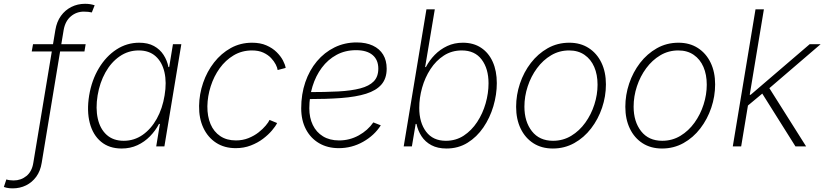

<svg xmlns="http://www.w3.org/2000/svg" viewBox="-124 -777 4375 1019"><path d="M330.6 -542.5 324.2 -503.9H44.4L51.3 -542.5ZM-57.1 222.7Q-65.9 222.7 -74 221.9Q-82 221.2 -89.1 219.5Q-96.2 217.8 -103.5 215.3L-90.3 175.3Q-82 178.2 -71.5 179.4Q-61 180.7 -51.8 180.7Q-12.7 180.7 16.4 157Q45.4 133.3 52.7 87.9L169.9 -618.2Q177.2 -662.1 199.5 -692.9Q221.7 -723.6 254.9 -740.2Q288.1 -756.8 327.1 -756.8Q341.8 -756.8 354 -754.9Q366.2 -752.9 378.4 -749L363.3 -710.9Q355.5 -712.9 344.7 -714.1Q334 -715.3 321.3 -715.3Q281.7 -715.3 252 -690.2Q222.2 -665 213.9 -618.2L97.2 87.9Q90.3 130.9 68.4 160.9Q46.4 190.9 14.2 206.8Q-18.1 222.7 -57.1 222.7Z M521.5 11.2Q455.6 11.2 412.4 -24.7Q369.1 -60.5 352.5 -124.3Q335.9 -188 349.1 -270Q362.8 -352.1 400.9 -415.3Q439 -478.5 494.1 -514.4Q549.3 -550.3 614.7 -550.3Q661.1 -550.3 693.1 -532.7Q725.1 -515.1 744.1 -485.6Q763.2 -456.1 770 -420.9H773.9L793.9 -542.5H838.4L748.5 0H705.1L724.6 -119.1H719.7Q701.2 -83.5 672.1 -53.7Q643.1 -23.9 605.2 -6.3Q567.4 11.2 521.5 11.2ZM532.7 -29.8Q587.9 -29.8 632.8 -61Q677.7 -92.3 708 -146.7Q738.3 -201.2 749.5 -270.5Q761.2 -339.8 748.8 -393.8Q736.3 -447.8 701.9 -478.5Q667.5 -509.3 612.3 -509.3Q556.6 -509.3 511.2 -478Q465.8 -446.8 435.5 -392.6Q405.3 -338.4 394 -270.5Q382.8 -202.1 395 -147.5Q407.2 -92.8 442.1 -61.3Q477.1 -29.8 532.7 -29.8Z M1127 9.3Q1066.9 9.3 1022.9 -19.3Q979 -47.9 955.3 -98.4Q931.6 -148.9 932.6 -215.3Q933.6 -277.8 954.1 -337.6Q974.6 -397.5 1012.2 -445.6Q1049.8 -493.7 1100.8 -522Q1151.9 -550.3 1213.9 -550.3Q1257.8 -550.3 1290 -536.1Q1322.3 -522 1344 -500.5Q1365.7 -479 1377.7 -456.3Q1389.6 -433.6 1392.1 -416.5L1349.6 -405.3Q1348.1 -417.5 1339.4 -434.8Q1330.6 -452.1 1314.5 -469.2Q1298.3 -486.3 1273.4 -497.8Q1248.5 -509.3 1213.4 -509.3Q1159.7 -509.3 1116.2 -483.4Q1072.8 -457.5 1042 -414.8Q1011.2 -372.1 994.4 -319.3Q977.5 -266.6 976.6 -213.4Q976.1 -159.2 993.4 -118.4Q1010.7 -77.6 1044.9 -54.7Q1079.1 -31.7 1127.9 -31.7Q1164.1 -31.7 1194.6 -43.9Q1225.1 -56.2 1248 -74.2Q1271 -92.3 1286.1 -110.4Q1301.3 -128.4 1306.6 -140.6L1346.7 -124Q1338.4 -106.9 1319.3 -84.5Q1300.3 -62 1272 -40.5Q1243.7 -19 1207 -4.9Q1170.4 9.3 1127 9.3Z M1673.8 9.3Q1614.3 9.3 1569.3 -17.1Q1524.4 -43.5 1499.5 -91.1Q1474.6 -138.7 1474.6 -202.1Q1474.6 -276.9 1496.3 -340.6Q1518.1 -404.3 1557.9 -451.7Q1597.7 -499 1651.4 -525.4Q1705.1 -551.8 1768.6 -551.8Q1818.8 -551.8 1854.7 -534.9Q1890.6 -518.1 1909.4 -487.1Q1928.2 -456.1 1928.2 -412.6Q1928.2 -360.4 1900.4 -328.4Q1872.6 -296.4 1818.8 -279.5Q1765.1 -262.7 1686.8 -256.8Q1608.4 -251 1507.8 -251L1511.7 -288.1Q1602.1 -288.1 1671.4 -291.7Q1740.7 -295.4 1788.1 -307.9Q1835.4 -320.3 1859.6 -345.2Q1883.8 -370.1 1883.8 -412.6Q1883.8 -459.5 1853.3 -485.1Q1822.8 -510.7 1765.6 -510.7Q1708 -510.7 1662.1 -485.8Q1616.2 -460.9 1584 -417.7Q1551.8 -374.5 1534.7 -319.1Q1517.6 -263.7 1517.6 -202.1Q1517.6 -152.3 1536.1 -113.8Q1554.7 -75.2 1590.1 -53.5Q1625.5 -31.7 1675.8 -31.7Q1731.4 -31.7 1779.8 -58.3Q1828.1 -85 1857.4 -127.4L1897 -111.8Q1862.8 -58.1 1803 -24.4Q1743.2 9.3 1673.8 9.3Z M2245.6 11.2Q2198.7 11.2 2165.8 -6.3Q2132.8 -23.9 2113.3 -53.7Q2093.8 -83.5 2086.4 -119.1H2082L2062 0H2018.6L2139.2 -727.5H2183.6L2132.3 -420.9H2136.2Q2154.8 -456.5 2183.3 -485.8Q2211.9 -515.1 2249.5 -532.7Q2287.1 -550.3 2332.5 -550.3Q2389.2 -550.3 2429.4 -523.4Q2469.7 -496.6 2491.2 -448.5Q2512.7 -400.4 2512.7 -335.9Q2512.7 -274.9 2494.4 -213.1Q2476.1 -151.4 2441.4 -100.6Q2406.7 -49.8 2357.4 -19.3Q2308.1 11.2 2245.6 11.2ZM2242.2 -29.8Q2295.4 -29.8 2337.2 -57.1Q2378.9 -84.5 2408.4 -129.4Q2438 -174.3 2453.4 -228.3Q2468.8 -282.2 2468.8 -335Q2468.8 -412.6 2432.4 -460.9Q2396 -509.3 2327.1 -509.3Q2273.4 -509.3 2231.7 -482.2Q2189.9 -455.1 2160.6 -410.2Q2131.3 -365.2 2116.2 -311.3Q2101.1 -257.3 2101.1 -204.1Q2101.1 -126.5 2137.5 -78.1Q2173.8 -29.8 2242.2 -29.8Z M2810.1 11.2Q2750.5 11.2 2706.8 -16.8Q2663.1 -44.9 2639.2 -94.7Q2615.2 -144.5 2615.2 -210Q2615.2 -272.9 2635.5 -333.5Q2655.8 -394 2693.4 -442.9Q2731 -491.7 2782.7 -521Q2834.5 -550.3 2897.5 -550.3Q2956.5 -550.3 3000.2 -522.2Q3043.9 -494.1 3067.9 -444.3Q3091.8 -394.5 3091.8 -329.1Q3091.8 -265.6 3071.3 -205.1Q3050.8 -144.5 3013.2 -95.5Q2975.6 -46.4 2923.8 -17.6Q2872.1 11.2 2810.1 11.2ZM2811 -29.8Q2864.3 -29.8 2907.7 -56.2Q2951.2 -82.5 2982.4 -126Q3013.7 -169.4 3030.5 -222.2Q3047.4 -274.9 3047.4 -327.6Q3047.4 -380.9 3029.8 -421.6Q3012.2 -462.4 2978.3 -485.8Q2944.3 -509.3 2896.5 -509.3Q2844.2 -509.3 2801 -483.6Q2757.8 -458 2726.1 -415Q2694.3 -372.1 2676.8 -318.8Q2659.2 -265.6 2659.2 -210.9Q2659.2 -131.3 2699 -80.6Q2738.8 -29.8 2811 -29.8Z M3389.6 11.2Q3330.1 11.2 3286.4 -16.8Q3242.7 -44.9 3218.8 -94.7Q3194.8 -144.5 3194.8 -210Q3194.8 -272.9 3215.1 -333.5Q3235.4 -394 3272.9 -442.9Q3310.5 -491.7 3362.3 -521Q3414.1 -550.3 3477.1 -550.3Q3536.1 -550.3 3579.8 -522.2Q3623.5 -494.1 3647.5 -444.3Q3671.4 -394.5 3671.4 -329.1Q3671.4 -265.6 3650.9 -205.1Q3630.4 -144.5 3592.8 -95.5Q3555.2 -46.4 3503.4 -17.6Q3451.7 11.2 3389.6 11.2ZM3390.6 -29.8Q3443.8 -29.8 3487.3 -56.2Q3530.8 -82.5 3562 -126Q3593.3 -169.4 3610.1 -222.2Q3627 -274.9 3627 -327.6Q3627 -380.9 3609.4 -421.6Q3591.8 -462.4 3557.9 -485.8Q3523.9 -509.3 3476.1 -509.3Q3423.8 -509.3 3380.6 -483.6Q3337.4 -458 3305.7 -415Q3273.9 -372.1 3256.3 -318.8Q3238.8 -265.6 3238.8 -210.9Q3238.8 -131.3 3278.6 -80.6Q3318.4 -29.8 3390.6 -29.8Z M3838.9 -211.4 3849.1 -273.9H3859.9L4173.3 -542.5H4231.4L3943.4 -295.4L3937.5 -293.5ZM3765.1 0 3885.7 -727.5H3930.2L3809.6 0ZM4097.7 0 3916 -289.1 3953.1 -318.8 4154.3 0Z"/></svg>

Font: Inter 16pt ExtraLight
Style: Italic
Weight: 250
Italic angle: -9.3988°
Version: Version 4.001;git-66647c0bb